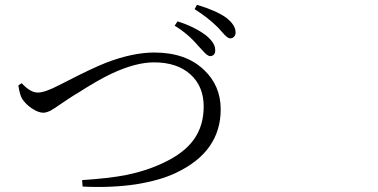

<svg xmlns="http://www.w3.org/2000/svg" viewBox="-20 -795 1540 782"><path d="M316.4 -35.2 314.5 -61.5Q421.9 -68.4 493.2 -82Q579.1 -99.6 647.5 -132.8Q730.5 -171.9 770 -227.5Q809.6 -283.2 809.6 -361.3Q809.6 -443.4 755.4 -492.2Q701.2 -541 607.4 -541Q533.2 -541 436.5 -496.1Q381.8 -470.7 294.9 -415Q287.1 -410.2 283.2 -408.2Q259.8 -393.6 225.6 -370.1Q197.3 -350.6 186.5 -344.7Q168.9 -335.9 156.2 -335.9Q135.7 -335.9 108.4 -354.5Q83 -372.1 70.3 -392.6Q60.5 -408.2 54.7 -447.3L68.4 -456.1Q103.5 -418 133.8 -418Q163.1 -418 220.7 -448.2Q229.5 -452.1 248 -461.9Q351.6 -515.6 413.1 -540Q521.5 -581.1 608.4 -581.1Q736.3 -581.1 810.5 -510.7Q878.9 -446.3 878.9 -349.6Q878.9 -176.8 696.3 -90.8Q630.9 -59.6 531.2 -43.9Q429.7 -29.3 316.4 -35.2ZM803.7 -590.8Q793 -602.5 787.1 -608.4Q746.1 -657.2 691.4 -690.4L703.1 -708Q771.5 -686.5 818.4 -651.4Q855.5 -621.1 856.4 -593.8Q858.4 -568.4 836.9 -566.4Q825.2 -565.4 803.7 -590.8ZM884.8 -664.1Q875 -675.8 868.2 -682.6Q828.1 -722.7 772.5 -757.8L782.2 -775.4Q860.4 -752 900.4 -723.6Q938.5 -694.3 939.5 -665Q940.4 -654.3 934.1 -646.5Q927.7 -638.7 917 -638.7Q906.2 -638.7 884.8 -664.1Z"/></svg>

Font: Bpmf Zihi Box R
Style: R
Weight: 400
Foundry: But Ko
Version: Version 1.320